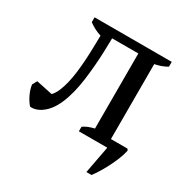

<svg xmlns="http://www.w3.org/2000/svg" viewBox="-139 -560 777 806"><g transform="rotate(30 249.5 -157.0)"><path d="M96.7 -78.1Q108.9 -90.8 117.7 -111.3Q126.5 -131.8 132.6 -157.2Q138.7 -182.6 142.3 -211.7Q146 -240.7 147.9 -271.5Q149.9 -302.2 150.6 -333.3Q151.4 -364.3 151.9 -393.1Q134.3 -398.4 118.9 -406.7Q103.5 -415 91.8 -423.8V-447.3H465.8V-423.8Q438.5 -408.2 406.7 -402.3V-39.1H486.8L491.7 -32.2Q487.3 -10.3 477.1 14.6Q466.8 39.6 454.8 62.5Q442.9 85.4 430.9 104.2Q418.9 123 411.6 132.3H386.7L411.6 0H273.9V-22Q284.7 -29.8 297.6 -34.9Q310.5 -40 326.7 -43.9V-407.7H199.7Q199.2 -376.5 198 -341.8Q196.8 -307.1 193.8 -272Q190.9 -236.8 186.3 -202.1Q181.6 -167.5 173.8 -136Q166 -104.5 154.5 -77.4Q143.1 -50.3 127.4 -30.3Q117.7 -18.1 106.9 -9.3Q96.2 -0.5 85.2 4.9Q74.2 10.3 63.7 12.2Q53.2 14.2 44.4 12.7Q37.6 4.9 31 -5.4Q24.4 -15.6 19 -27.1Q13.7 -38.6 10 -50.3Q6.3 -62 5.4 -72.3L17.6 -94.7Z"/></g></svg>

Font: PT Astra Serif
Style: Regular
Weight: 400
Designer: A.Korolkova, I. Chaeva
Foundry: ParaType Ltd
Version: Version 1.002